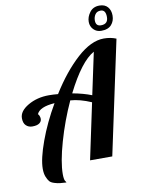

<svg xmlns="http://www.w3.org/2000/svg" viewBox="-111 -1038 916 1226"><g transform="rotate(-10 346.5 -425.0)"><path d="M535 0H391L468 -363Q394 -395 333 -399Q277 -277 240.5 -149Q204 -21 204 57Q204 74 206 85.5Q208 97 210.5 100.5Q213 104 215.5 107.5Q218 111 218 113Q189 111 176.5 110Q164 109 142 102.5Q120 96 110.5 85Q101 74 92.5 53Q84 32 84 1Q84 -63 124.5 -174.5Q165 -286 231 -399Q132 -392 114 -347Q118 -347 122.5 -336.5Q127 -326 127 -316Q127 -299 112 -288Q97 -277 66 -277Q42 -277 25.5 -292.5Q9 -308 9 -340Q9 -386 68 -420.5Q127 -455 204 -455Q230 -455 263 -452Q345 -584 437 -667.5Q529 -751 612 -751Q656 -751 692 -736ZM477 -407 535 -679Q449 -632 353 -441Q424 -428 477 -407ZM621 -963Q656 -963 674.5 -941.5Q693 -920 693 -886Q693 -850 671.5 -826Q650 -802 606 -802Q575 -802 555.5 -822.5Q536 -843 536 -872Q536 -904 558 -933.5Q580 -963 621 -963ZM656 -883Q656 -930 623 -930Q599 -930 587.5 -913Q576 -896 576 -874Q576 -837 610 -837Q656 -837 656 -883Z"/></g></svg>

Font: Lobster 1.3
Style: Regular
Weight: 400
Designer: Pablo Impallari
Foundry: Pablo Impallari. www.impallari.com
Version: Version 1.003 2010